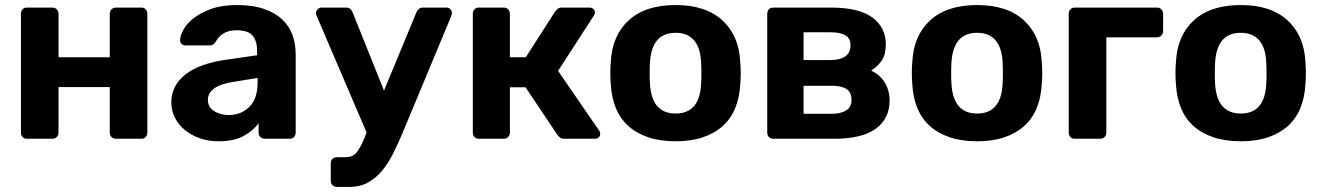

<svg xmlns="http://www.w3.org/2000/svg" viewBox="-20 -550 5238 761"><path d="M87 0Q76 0 69.5 -7Q63 -14 63 -25V-495Q63 -506 69.5 -513Q76 -520 87 -520H187Q198 -520 205 -513Q212 -506 212 -495V-323H415V-495Q415 -506 422 -513Q429 -520 440 -520H540Q551 -520 557.5 -513Q564 -506 564 -495V-25Q564 -14 557.5 -7Q551 0 540 0H440Q429 0 422 -7Q415 -14 415 -25V-205H212V-25Q212 -14 205 -7Q198 0 187 0Z M846 10Q806 10 772 -2Q738 -14 713 -34.5Q688 -55 673.5 -83Q659 -111 659 -144Q659 -179 674 -207Q689 -235 716.5 -256Q744 -277 782.5 -291Q821 -305 868 -312L999 -331V-349Q999 -388 981 -409Q963 -430 918 -430Q885 -430 865 -417Q845 -404 834 -383Q826 -370 811 -370H716Q705 -370 699 -376.5Q693 -383 694 -392Q694 -409 707 -432.5Q720 -456 747 -477.5Q774 -499 816.5 -514.5Q859 -530 919 -530Q982 -530 1026.5 -514.5Q1071 -499 1099 -472.5Q1127 -446 1139.5 -410.5Q1152 -375 1152 -334V-25Q1152 -14 1145.5 -7Q1139 0 1128 0H1030Q1019 0 1012 -7Q1005 -14 1005 -25V-62Q985 -33 946.5 -11.5Q908 10 846 10ZM886 -94Q935 -94 968 -126Q1001 -158 1001 -224V-241L908 -226Q854 -218 829 -199.5Q804 -181 804 -155Q804 -125 829 -109.5Q854 -94 886 -94Z M1316 191Q1305 191 1298 184Q1291 177 1291 166V97Q1291 86 1298 79.5Q1305 73 1316 73H1349Q1363 73 1373.5 69Q1384 65 1392 56Q1400 47 1408 32Q1416 17 1426 -6L1433 -25L1236 -485Q1232 -493 1232 -498Q1233 -507 1239.5 -513.5Q1246 -520 1255 -520H1351Q1363 -520 1369 -514Q1375 -508 1378 -500L1502 -191L1630 -500Q1633 -508 1639.5 -514Q1646 -520 1658 -520H1750Q1758 -520 1764.5 -514Q1771 -508 1771 -500Q1771 -497 1770.5 -493.5Q1770 -490 1768 -485L1578 -29Q1559 17 1539 57Q1519 97 1494 127Q1469 157 1437.5 174Q1406 191 1363 191Z M1878 0Q1867 0 1860.5 -7Q1854 -14 1854 -25V-495Q1854 -506 1860.5 -513Q1867 -520 1878 -520H1976Q1987 -520 1994 -513Q2001 -506 2001 -495V-323H2064L2180 -504Q2184 -509 2190 -514.5Q2196 -520 2207 -520H2316Q2325 -520 2331.5 -514.5Q2338 -509 2338 -501Q2338 -497 2336.5 -493.5Q2335 -490 2333 -487L2192 -269L2355 -32Q2359 -27 2359 -19Q2359 -11 2353 -5.5Q2347 0 2338 0H2217Q2206 0 2200 -4.5Q2194 -9 2189 -16L2063 -204H2001V-25Q2001 -14 1994 -7Q1987 0 1976 0Z M2658 10Q2596 10 2549 -6Q2502 -22 2470 -51Q2438 -80 2421 -121.5Q2404 -163 2401 -215Q2399 -235 2399 -260Q2399 -285 2401 -305Q2406 -409 2472 -469.5Q2538 -530 2658 -530Q2777 -530 2843 -469.5Q2909 -409 2914 -305Q2916 -285 2916 -260Q2916 -235 2914 -215Q2911 -163 2894 -121.5Q2877 -80 2845 -51Q2813 -22 2766.5 -6Q2720 10 2658 10ZM2658 -100Q2754 -100 2759 -220Q2760 -235 2760 -260Q2760 -285 2759 -300Q2757 -359 2731.5 -389.5Q2706 -420 2658 -420Q2609 -420 2584 -389.5Q2559 -359 2556 -300Q2555 -285 2555 -260Q2555 -235 2556 -220Q2562 -100 2658 -100Z M3045 0Q3034 0 3027.5 -7Q3021 -14 3021 -25V-495Q3021 -506 3027.5 -513Q3034 -520 3045 -520H3273Q3385 -520 3438 -480.5Q3491 -441 3491 -374Q3491 -334 3475 -310.5Q3459 -287 3433 -270Q3468 -254 3487 -222.5Q3506 -191 3506 -152Q3506 -80 3451.5 -40Q3397 0 3286 0ZM3165 -312H3273Q3309 -312 3330 -326.5Q3351 -341 3351 -370Q3351 -399 3330 -410.5Q3309 -422 3273 -422H3165ZM3165 -99H3277Q3312 -99 3333.5 -112Q3355 -125 3355 -154Q3355 -184 3335.5 -197Q3316 -210 3277 -210H3165Z M3853 10Q3791 10 3744 -6Q3697 -22 3665 -51Q3633 -80 3616 -121.5Q3599 -163 3596 -215Q3594 -235 3594 -260Q3594 -285 3596 -305Q3601 -409 3667 -469.5Q3733 -530 3853 -530Q3972 -530 4038 -469.5Q4104 -409 4109 -305Q4111 -285 4111 -260Q4111 -235 4109 -215Q4106 -163 4089 -121.5Q4072 -80 4040 -51Q4008 -22 3961.5 -6Q3915 10 3853 10ZM3853 -100Q3949 -100 3954 -220Q3955 -235 3955 -260Q3955 -285 3954 -300Q3952 -359 3926.5 -389.5Q3901 -420 3853 -420Q3804 -420 3779 -389.5Q3754 -359 3751 -300Q3750 -285 3750 -260Q3750 -235 3751 -220Q3757 -100 3853 -100Z M4240 0Q4229 0 4222.5 -7Q4216 -14 4216 -25V-495Q4216 -506 4222.5 -513Q4229 -520 4240 -520H4565Q4576 -520 4583 -513Q4590 -506 4590 -495V-427Q4590 -416 4583 -409Q4576 -402 4565 -402H4365V-25Q4365 -14 4358 -7Q4351 0 4340 0Z M4898 10Q4836 10 4789 -6Q4742 -22 4710 -51Q4678 -80 4661 -121.5Q4644 -163 4641 -215Q4639 -235 4639 -260Q4639 -285 4641 -305Q4646 -409 4712 -469.5Q4778 -530 4898 -530Q5017 -530 5083 -469.5Q5149 -409 5154 -305Q5156 -285 5156 -260Q5156 -235 5154 -215Q5151 -163 5134 -121.5Q5117 -80 5085 -51Q5053 -22 5006.5 -6Q4960 10 4898 10ZM4898 -100Q4994 -100 4999 -220Q5000 -235 5000 -260Q5000 -285 4999 -300Q4997 -359 4971.5 -389.5Q4946 -420 4898 -420Q4849 -420 4824 -389.5Q4799 -359 4796 -300Q4795 -285 4795 -260Q4795 -235 4796 -220Q4802 -100 4898 -100Z"/></svg>

Font: Fz Rubik SemBd
Style: Regular
Weight: 600
Designer: Hubert and Fischer
Foundry: Hubert and Fischer
Version: Vit hóa bi FontZin.com